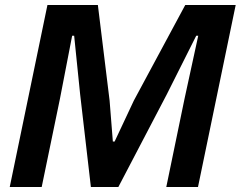

<svg xmlns="http://www.w3.org/2000/svg" viewBox="-20 -749 964 769"><path d="M19 0 170 -729H372L419 -346L432 -182H439L516 -346L722 -729H924L773 0H646L719 -353L774 -606H766L648 -371L454 0H344L301 -371L277 -606H269L220 -353L147 0Z"/></svg>

Font: Mona Sans ExtraLight SemiBold
Style: Italic
Weight: 600
Italic angle: -11.6951°
Version: Version 2.000